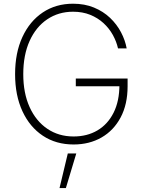

<svg xmlns="http://www.w3.org/2000/svg" viewBox="-20 -757 764 1019"><path d="M370.6 9.8Q277.3 9.8 207.5 -36.6Q137.7 -83 98.9 -167Q60.1 -251 60.1 -363.3Q60.1 -476.6 98.9 -560.5Q137.7 -644.5 207 -690.9Q276.4 -737.3 367.7 -737.3Q429.2 -737.3 478.5 -717Q527.8 -696.8 564 -662.4Q600.1 -627.9 622.3 -585.7Q644.5 -543.5 652.3 -500H606.4Q598.1 -536.6 578.9 -571.5Q559.6 -606.4 529.3 -634.3Q499 -662.1 458.5 -678.5Q418 -694.8 367.7 -694.8Q290.5 -694.8 230.7 -654.5Q170.9 -614.3 137.2 -539.8Q103.5 -465.3 103.5 -363.3Q103.5 -262.7 137.2 -188.5Q170.9 -114.3 231.2 -73.5Q291.5 -32.7 370.6 -32.7Q442.4 -32.7 497.1 -64.9Q551.8 -97.2 582.8 -158.7Q613.8 -220.2 613.8 -307.1L629.4 -299.3H382.3V-340.3H657.2V-299.3Q657.2 -203.6 620.4 -134Q583.5 -64.5 518.8 -27.3Q454.1 9.8 370.6 9.8ZM295.9 241.2 339.8 57.6H384.8L329.6 241.2Z"/></svg>

Font: Inter Tight ExtraLight
Style: Regular
Weight: 250
Designer: Rasmus Andersson
Foundry: rsms
Version: Version 3.004